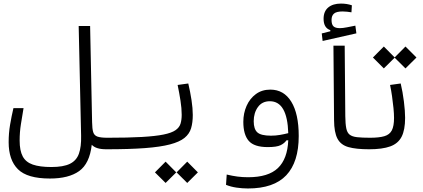

<svg xmlns="http://www.w3.org/2000/svg" viewBox="-20 -840 2384 1083"><path d="M580.1 2Q549.3 2 529.3 -4.4Q509.3 -10.7 497.6 -23.4Q485.4 83 426.5 125Q367.7 167 261.7 167Q133.8 167 81.3 114.7Q28.8 62.5 28.8 -38.1Q28.8 -89.4 36.9 -136.5Q44.9 -183.6 55.7 -230H112.8Q105 -184.1 97.9 -139.2Q90.8 -94.2 90.8 -47.4Q90.8 9.8 108.2 42.2Q125.5 74.7 165 88.4Q204.6 102.1 270 102.1Q337.4 102.1 374.3 84Q411.1 65.9 425 27.1Q439 -11.7 437.5 -74.2L423.8 -693.4H488.3L499.5 -149.9V-150.4Q500 -113.8 505.6 -95Q511.2 -76.2 529.5 -69.6Q547.9 -63 585.9 -63Q604.5 -63 613.5 -57.4Q622.6 -51.8 622.6 -33.2Q622.6 -11.2 610.1 -4.6Q597.7 2 580.1 2Z M580.1 2Q567.4 2 567.4 -33.7Q567.4 -63 585.9 -63Q703.1 -63 780 -67.4Q856.9 -71.8 902.3 -81.1Q947.8 -90.3 969.7 -105.5Q991.7 -120.6 998.3 -142.3Q1004.9 -164.1 1004.9 -192.4Q1004.9 -229 998 -272.7Q991.2 -316.4 981.9 -360.8L1042 -369.1Q1053.2 -321.8 1060.3 -275.4Q1067.4 -229 1067.4 -191.4Q1067.4 -148.9 1057.9 -116.7Q1048.3 -84.5 1020.5 -62Q992.7 -39.6 938.7 -25.4Q884.8 -11.2 797.4 -4.6Q710 2 580.1 2ZM914.1 191.9 854 132.3 914.1 71.8 974.1 132.3ZM1036.1 191.9 976.1 132.3 1036.1 71.8 1096.2 132.3Z M1378.4 223.1Q1346.7 223.1 1314 218.3Q1281.2 213.4 1254.9 202.6L1258.8 144.5Q1291.5 152.3 1319.8 156Q1348.1 159.7 1379.9 159.7Q1493.2 159.7 1547.4 108.2Q1601.6 56.6 1606 -48.8L1595.7 -48.3Q1584.5 -31.7 1562.5 -21Q1540.5 -10.3 1490.2 -10.3Q1413.6 -10.3 1383.1 -45.4Q1352.5 -80.6 1352.5 -152.8Q1352.5 -201.2 1370.8 -242.7Q1389.2 -284.2 1423.3 -309.3Q1457.5 -334.5 1504.9 -334.5Q1581.1 -334.5 1623 -266.4Q1665 -198.2 1665 -72.8Q1665 74.2 1594.7 148.7Q1524.4 223.1 1378.4 223.1ZM1606 -88.9Q1600.6 -269 1502 -269Q1458.5 -269 1434.8 -236.1Q1411.1 -203.1 1411.1 -156.2Q1411.1 -111.8 1431.6 -93.3Q1452.1 -74.7 1508.3 -74.7Q1534.7 -74.7 1558.6 -78.9Q1582.5 -83 1606 -88.9Z M2062 2Q1988.3 2 1945.3 -10.3Q1902.3 -22.5 1883.5 -57.9Q1864.7 -93.3 1864.3 -162.6L1860.8 -582.5H1924.3L1927.7 -184.6Q1928.2 -141.6 1933.1 -116.7Q1938 -91.8 1952.1 -80.6Q1966.3 -69.3 1994.1 -66.2Q2022 -63 2067.9 -63Q2087.9 -63 2087.9 -36.1Q2087.9 2 2062 2ZM1799.8 -608.9 1794.9 -651.4 1843.3 -663.6V-669.9Q1805.2 -682.6 1805.2 -733.9Q1805.2 -775.9 1831.5 -797.9Q1857.9 -819.8 1903.3 -819.8Q1936.5 -819.8 1964.8 -810.1L1962.4 -770.5Q1950.2 -772.5 1938 -773.9Q1925.8 -775.4 1912.6 -775.4Q1877.9 -775.4 1864 -763.4Q1850.1 -751.5 1850.1 -727.5Q1850.1 -701.7 1861.1 -691.4Q1872.1 -681.2 1897 -681.2Q1913.1 -681.2 1937.5 -686Q1961.9 -690.9 1984.4 -695.3L1990.2 -651.9Z M2062 2 2067.4 -63Q2118.7 -63 2148.2 -71.8Q2177.7 -80.6 2190.2 -104.7Q2202.6 -128.9 2202.6 -174.8Q2202.6 -197.8 2199.5 -230Q2196.3 -262.2 2191.4 -296.9Q2186.5 -331.5 2180.2 -360.8L2240.2 -369.1Q2251.5 -321.8 2258.3 -267.3Q2265.1 -212.9 2265.1 -175.3Q2265.1 -107.4 2245.4 -68.8Q2225.6 -30.3 2181.2 -14.2Q2136.7 2 2062 2ZM2267.1 -454.1 2206.1 -514.6 2145 -454.1 2083.5 -515.6 2145 -577.6 2206.1 -516.1 2267.1 -577.6 2329.1 -515.6Z"/></svg>

Font: CaskaydiaCove NFP Light
Style: Regular
Weight: 300
Designer: Aaron Bell
Foundry: Saja Typeworks
Version: Version 2111.001; VTT 6.35;Nerd Fonts 3.1.1